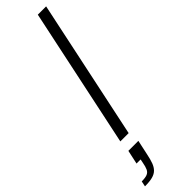

<svg xmlns="http://www.w3.org/2000/svg" viewBox="-352 -730 964 964"><g transform="rotate(-45 129.5 -248.0)"><path d="M55 0 212 -743H271L114 0ZM-17 247 -11 218Q15 218 28.5 212.5Q42 207 48.5 193Q55 179 59 156L63 136H34L50 62H121L104 141Q98 171 90.5 191Q83 211 70.5 223.5Q58 236 37 241.5Q16 247 -17 247Z"/></g></svg>

Font: Saira Expanded Light
Style: Italic
Weight: 300
Width: 7
Italic angle: -12°
Designer: Hector Gatti with collaboration of the Omnibus-Type team
Foundry: Omnibus-Type
Version: Version 1.101